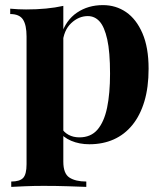

<svg xmlns="http://www.w3.org/2000/svg" viewBox="-20 -551 640 752"><path d="M228 -528V82Q228 129 252 144.5Q276 160 318 160V181Q292 180 246.5 178.5Q201 177 150 177Q113 177 77.5 178.5Q42 180 24 181V160Q57 160 70.5 146Q84 132 84 92V-408Q84 -453 70 -474.5Q56 -496 20 -496V-517Q52 -514 82 -514Q123 -514 160 -517.5Q197 -521 228 -528ZM383 -531Q434 -531 474 -503.5Q514 -476 538 -420.5Q562 -365 562 -282Q562 -209 545.5 -154Q529 -99 498.5 -61.5Q468 -24 425.5 -5Q383 14 330 14Q291 14 259 0.5Q227 -13 210 -38L220 -51Q230 -33 248.5 -23Q267 -13 291 -13Q336 -13 362 -43.5Q388 -74 399.5 -129.5Q411 -185 411 -262Q411 -348 400 -397Q389 -446 370 -467Q351 -488 324 -488Q288 -488 258.5 -460Q229 -432 225 -380L220 -415Q238 -472 281.5 -501.5Q325 -531 383 -531Z"/></svg>

Font: Playfair Display
Style: Bold
Weight: 700
Designer: Claus Eggers Sørensen
Foundry: Claus Eggers Sørensen
Version: Version 1.203